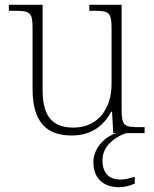

<svg xmlns="http://www.w3.org/2000/svg" viewBox="-20 -556 645 802"><path d="M279 10C363 10 414 -32 444 -89H448L453 0H468C418 13 370 64 370 121C370 187 409 226 479 226C499 226 522 220 543 211V183C516 190 502 194 482 194C444 194 408 175 408 113C408 48 470 12 508 0H584V-25H558C501 -25 488 -30 488 -97V-536H353V-511H368C435 -511 446 -506 446 -438V-205C446 -107 393 -23 287 -23C183 -23 158 -90 158 -183V-536H17V-511H38C105 -511 116 -506 116 -439V-184C116 -51 170 10 279 10Z"/></svg>

Font: Noto Serif Telugu ExtraLight
Style: Regular
Weight: 200
Designer: Jelle Bosma - Monotype Design Team
Foundry: Monotype Imaging Inc.
Version: Version 2.005